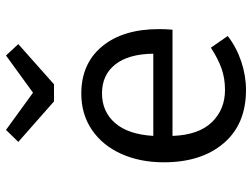

<svg xmlns="http://www.w3.org/2000/svg" viewBox="-120 -709 840 640"><g transform="rotate(-90 300.0 -389.0)"><path d="M320 -59Q359 -59 391.5 -70.5Q424 -82 461 -106L500 -50Q463 -21 415.5 -5Q368 11 320 11Q206 11 142.5 -63.5Q79 -138 79 -263Q79 -342 107 -404.5Q135 -467 187 -502.5Q239 -538 308 -538Q408 -538 465.5 -468.5Q523 -399 523 -279Q523 -256 521 -234H167Q170 -147 212.5 -103Q255 -59 320 -59ZM167 -298H441Q440 -381 405 -425Q370 -469 309 -469Q248 -469 210 -425.5Q172 -382 167 -298ZM473 -748 339 -629H282L147 -748L187 -789L311 -699L435 -789Z"/></g></svg>

Font: FiraDG Mono
Style: Regular
Weight: 400
Designer: Carrois Corporate & Edenspiekermann AG
Foundry: Carrois Corporate GbR & Edenspiekermann AG
Version: Version 3.206